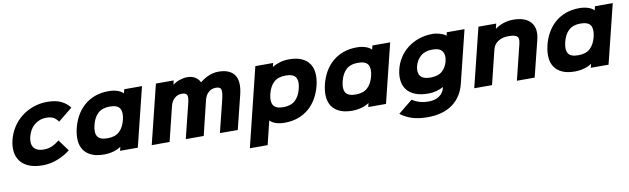

<svg xmlns="http://www.w3.org/2000/svg" viewBox="-48 -1223 6623 2022"><g transform="rotate(-10 3263.5 -212.5)"><path d="M616 -98Q560 -52 481.5 -21Q403 10 319 10Q232 10 173 -15Q114 -40 81.5 -83.5Q49 -127 42 -185.5Q35 -244 52 -311Q69 -379 107 -439Q145 -499 200.5 -543.5Q256 -588 327 -614Q398 -640 482 -640Q574 -640 632 -610Q690 -580 721 -536L569 -413Q547 -445 518.5 -461Q490 -477 442 -477Q403 -477 370 -464.5Q337 -452 311.5 -430Q286 -408 268.5 -377.5Q251 -347 242 -311Q233 -276 235 -247Q237 -218 251 -197Q265 -176 291.5 -164Q318 -152 360 -152Q408 -152 448 -169.5Q488 -187 527 -219Z M1337 1H1147L1157 -39H1155Q1124 -17 1076.5 -3.5Q1029 10 976 10Q895 10 841.5 -14.5Q788 -39 759.5 -82Q731 -125 726.5 -184Q722 -243 739 -313Q756 -383 790 -443Q824 -503 873.5 -546.5Q923 -590 989 -614.5Q1055 -639 1137 -639Q1188 -639 1229.5 -625Q1271 -611 1291 -589H1293L1303 -630H1493ZM1233 -313Q1253 -393 1228 -435Q1203 -477 1121 -477Q1040 -477 994 -434.5Q948 -392 929 -313Q909 -235 934 -193.5Q959 -152 1041 -152Q1123 -152 1168 -193.5Q1213 -235 1233 -313Z M2497 -366 2406 0H2215L2301 -346Q2310 -385 2312.5 -410.5Q2315 -436 2310 -451Q2305 -466 2291 -472Q2277 -478 2254 -478Q2209 -478 2176.5 -448.5Q2144 -419 2132 -371L2042 0H1850L1941 -367Q1949 -399 1950.5 -420.5Q1952 -442 1946 -454.5Q1940 -467 1926.5 -472.5Q1913 -478 1890 -478Q1846 -478 1813 -448.5Q1780 -419 1768 -370L1677 0H1486L1642 -631H1832L1822 -588H1824Q1856 -612 1897.5 -626Q1939 -640 1977 -640Q2028 -640 2062.5 -618Q2097 -596 2112 -562H2114Q2156 -597 2207 -618.5Q2258 -640 2311 -640Q2376 -640 2419 -620.5Q2462 -601 2484.5 -565.5Q2507 -530 2509.5 -479.5Q2512 -429 2497 -366Z M3304 -315Q3287 -245 3253 -185Q3219 -125 3169.5 -81.5Q3120 -38 3054 -13.5Q2988 11 2906 11Q2853 11 2812.5 -3Q2772 -17 2752 -40H2750L2688 212H2498L2705 -630H2895L2886 -590H2888Q2919 -611 2966.5 -625Q3014 -639 3066 -639Q3147 -639 3201 -614.5Q3255 -590 3283.5 -546.5Q3312 -503 3316.5 -444Q3321 -385 3304 -315ZM3114 -316Q3134 -394 3109 -435.5Q3084 -477 3002 -477Q2920 -477 2875 -435.5Q2830 -394 2810 -316Q2790 -237 2815 -195Q2840 -153 2922 -153Q3003 -153 3049 -195.5Q3095 -238 3114 -316Z M3991 1H3801L3811 -39H3809Q3778 -17 3730.5 -3.5Q3683 10 3630 10Q3549 10 3495.5 -14.5Q3442 -39 3413.5 -82Q3385 -125 3380.5 -184Q3376 -243 3393 -313Q3410 -383 3444 -443Q3478 -503 3527.5 -546.5Q3577 -590 3643 -614.5Q3709 -639 3791 -639Q3842 -639 3883.5 -625Q3925 -611 3945 -589H3947L3957 -630H4147ZM3887 -313Q3907 -393 3882 -435Q3857 -477 3775 -477Q3694 -477 3648 -434.5Q3602 -392 3583 -313Q3563 -235 3588 -193.5Q3613 -152 3695 -152Q3777 -152 3822 -193.5Q3867 -235 3887 -313Z M4942 -631 4804 -72Q4771 65 4668 140Q4565 215 4401 215Q4306 215 4237 193.5Q4168 172 4111 128L4264 4Q4300 29 4345 41.5Q4390 54 4441 54Q4507 54 4552 23.5Q4597 -7 4610 -59L4613 -69H4611Q4580 -52 4536.5 -40.5Q4493 -29 4451 -29Q4369 -29 4312 -51.5Q4255 -74 4223 -115Q4191 -156 4183.5 -212.5Q4176 -269 4193 -337Q4209 -400 4244 -455Q4279 -510 4331.5 -551Q4384 -592 4452 -616Q4520 -640 4602 -640Q4621 -640 4642 -636.5Q4663 -633 4682.5 -627Q4702 -621 4718 -613Q4734 -605 4742 -596H4744L4752 -631ZM4687 -333Q4703 -399 4676 -438.5Q4649 -478 4570 -478Q4492 -478 4445.5 -438Q4399 -398 4382 -333Q4366 -267 4394.5 -229Q4423 -191 4500 -191Q4584 -191 4627.5 -230Q4671 -269 4687 -333Z M5678 -389 5581 0H5391L5483 -373Q5489 -398 5490 -417.5Q5491 -437 5481.5 -450.5Q5472 -464 5449 -471Q5426 -478 5385 -478Q5319 -478 5274 -449Q5229 -420 5215 -366L5125 0H4935L5091 -631H5281L5268 -578H5270Q5309 -607 5359 -623.5Q5409 -640 5463 -640Q5592 -640 5649.5 -573.5Q5707 -507 5678 -389Z M6371 1H6181L6191 -39H6189Q6158 -17 6110.5 -3.5Q6063 10 6010 10Q5929 10 5875.5 -14.5Q5822 -39 5793.5 -82Q5765 -125 5760.5 -184Q5756 -243 5773 -313Q5790 -383 5824 -443Q5858 -503 5907.5 -546.5Q5957 -590 6023 -614.5Q6089 -639 6171 -639Q6222 -639 6263.5 -625Q6305 -611 6325 -589H6327L6337 -630H6527ZM6267 -313Q6287 -393 6262 -435Q6237 -477 6155 -477Q6074 -477 6028 -434.5Q5982 -392 5963 -313Q5943 -235 5968 -193.5Q5993 -152 6075 -152Q6157 -152 6202 -193.5Q6247 -235 6267 -313Z"/></g></svg>

Font: TypoPRO Sinkin Sans
Style: 800 Black Italic
Weight: 900
Italic angle: -112°
Designer: Keith Bates
Foundry: K-Type
Version: Sinkin Sans (version 1.0)  by Keith Bates   •   © 2014   www